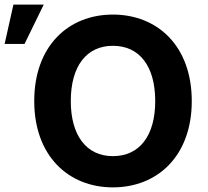

<svg xmlns="http://www.w3.org/2000/svg" viewBox="-97 -800 900 830"><path d="M391 10C584 10 732 -126 732 -363C732 -601 584 -737 391 -737C198 -737 51 -601 51 -363C51 -127 198 10 391 10ZM-77 -610H9L92 -780H-39ZM209 -363C209 -514 277 -602 391 -602C506 -602 574 -514 574 -363C574 -213 506 -125 391 -125C277 -125 209 -214 209 -363Z"/></svg>

Font: Wafeq
Style: Bold
Weight: 700
Designer: Rasmus Andersson & Azza Alameddine
Foundry: Google & TypeTogether
Version: Version 3.000;FEAKit 1.0